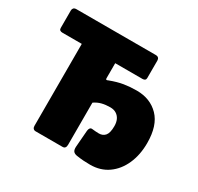

<svg xmlns="http://www.w3.org/2000/svg" viewBox="-159 -931 1164 1129"><g transform="rotate(30 423.5 -366.0)"><path d="M600 -505Q692 -505 749.5 -446Q807 -387 807 -268Q807 -188 779 -125Q751 -62 700 -26Q649 10 579 10Q555 10 533.5 8.5Q512 7 486 3Q469 0 461.5 -9.5Q454 -19 455 -40L464 -154Q465 -165 470.5 -172.5Q476 -180 488 -178Q499 -177 508.5 -176Q518 -175 532 -175Q559 -175 574.5 -193.5Q590 -212 590 -258Q590 -283 581.5 -301.5Q573 -320 556 -331Q539 -342 514 -342Q483 -342 457.5 -335.5Q432 -329 409 -313V-27Q409 -14 403.5 -7Q398 0 387 0H204Q194 0 188 -6.5Q182 -13 182 -24V-581H51Q28 -581 28 -600V-719Q28 -729 34 -735.5Q40 -742 53 -742H591Q604 -742 610 -735.5Q616 -729 616 -719V-600Q616 -581 594 -581H409V-478Q409 -465 424 -473Q474 -492 514.5 -498.5Q555 -505 600 -505Z"/></g></svg>

Font: Libre Franklin Black
Style: Regular
Weight: 900
Designer: Pablo Impallari, Rodrigo Fuenzalida, Nhung Nguyen
Foundry: Impallari Type
Version: Version 3.000